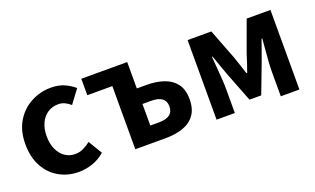

<svg xmlns="http://www.w3.org/2000/svg" viewBox="-67 -915 2083 1269"><g transform="rotate(-20 974.0 -280.5)"><path d="M316.8 13.8Q239.7 13.8 178 -21.1Q116.3 -55.9 80.2 -121.7Q44.2 -187.5 44.2 -279.9Q44.2 -372.8 83.8 -438.4Q123.4 -503.9 188.8 -538.7Q254.1 -573.5 329.5 -573.5Q382 -573.5 422.1 -556.2Q462.2 -538.8 492.9 -511.4L423.1 -417.6Q402.6 -435.6 381.9 -444.8Q361.2 -454 338.1 -454Q295.4 -454 262.9 -432.3Q230.3 -410.7 212.4 -371.7Q194.5 -332.7 194.5 -279.9Q194.5 -227.4 212.5 -188.2Q230.5 -148.9 261.7 -127.3Q292.9 -105.8 332.7 -105.8Q363.4 -105.8 391 -118.8Q418.7 -131.9 442 -150.9L500.4 -53.9Q460.4 -18.6 411.8 -2.4Q363.2 13.8 316.8 13.8Z M715.8 0V-444.1H539.8V-559.8H862.6V-374.2H931.1Q998.6 -374.2 1051.9 -355.9Q1105.3 -337.6 1135.8 -297Q1166.3 -256.4 1166.3 -189Q1166.3 -120 1135.8 -78.4Q1105.3 -36.8 1051.9 -18.4Q998.6 0 931.1 0ZM862.6 -113.3H922.4Q974.1 -113.3 999.3 -131.9Q1024.6 -150.5 1024.6 -189.8Q1024.6 -227.5 999.3 -246.2Q974.1 -265 922.4 -265H862.6Z M1287.3 0V-559.8H1454.1L1535.6 -348.7Q1547.2 -314.7 1557.7 -283.4Q1568.2 -252.1 1578.1 -221H1583.1Q1594.2 -252.1 1604.9 -283.4Q1615.6 -314.7 1625.8 -348.7L1703 -559.8H1870V0H1739.1V-172.9Q1739.1 -201.5 1741.9 -243.4Q1744.8 -285.4 1748.5 -328.1Q1752.2 -370.9 1754.8 -401.4H1750Q1738 -365.6 1723 -325.5Q1708 -285.5 1696 -250.9L1619.6 -49.9H1537.1L1458.7 -250.9Q1446.7 -285.5 1431.7 -325.9Q1416.7 -366.4 1404.9 -401.4H1400.7Q1403.3 -370.9 1406.6 -328.1Q1410 -285.4 1412.9 -243.4Q1415.9 -201.5 1415.9 -172.9V0Z"/></g></svg>

Font: Noto Sans TC Thin
Style: Regular
Weight: 100
Designer: Ryoko NISHIZUKA 西塚涼子 (kana, bopomofo & ideographs); Paul D. Hunt (Latin, Greek & Cyrillic); Sandoll Communications 산돌커뮤니
Foundry: Adobe
Version: Version 2.004-H2;hotconv 1.0.118;makeotfexe 2.5.65603